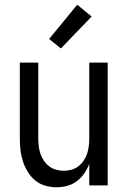

<svg xmlns="http://www.w3.org/2000/svg" viewBox="-20 -785 540 813"><path d="M220 8Q195 8 171 1Q147 -6 128.5 -21.5Q110 -37 97 -58.5Q84 -80 76.5 -103.5Q69 -127 66.5 -151.5Q64 -176 64 -200V-520H142V-200Q142 -183 144 -166.5Q146 -150 151 -134.5Q156 -119 165.5 -105Q175 -91 188 -81Q201 -71 217 -66.5Q233 -62 250 -62Q267 -62 283 -66.5Q299 -71 312 -81Q325 -91 334.5 -105Q344 -119 349 -134.5Q354 -150 356 -166.5Q358 -183 358 -200V-520H436V0H358V-91Q350 -70 337 -51Q324 -32 305.5 -18Q287 -4 264.5 2Q242 8 220 8ZM238 -580 188 -620 307 -765 368 -715Z"/></svg>

Font: Iosevka SS18
Style: Regular
Weight: 400
Monospace: yes
Designer: Belleve Invis
Foundry: Belleve Invis
Version: Version 25.1.1; ttfautohint (v1.8.4)